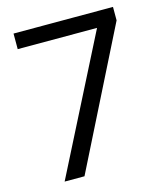

<svg xmlns="http://www.w3.org/2000/svg" viewBox="-107 -788 745 869"><g transform="rotate(-15 265.5 -353.5)"><path d="M431 -676 449 -634H38V-707H504V-644L181 0H88Z"/></g></svg>

Font: Asta Sans
Style: Regular
Weight: 400
Designer: 42dot
Version: Version 1.000